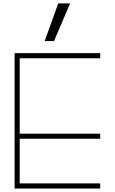

<svg xmlns="http://www.w3.org/2000/svg" viewBox="-20 -1084 660 1104"><path d="M236.8 -847.7 314.9 -1064.5H383.3L290.5 -847.7ZM64 -778.3H556.2V-749H93.3V-315.4H556.2V-286.1H93.3V-29.3H556.2V0H64Z"/></svg>

Font: Cherry
Style: Light
Weight: 300
Designer: Amin Abedi
Version: Version 1.00 ; ttfautohint (v1.6)